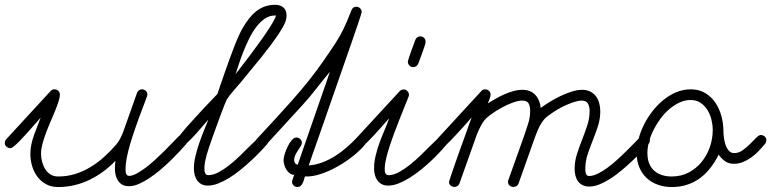

<svg xmlns="http://www.w3.org/2000/svg" viewBox="-67 -753 3142 782"><path d="M511.2 -389.2Q519.5 -389.2 526.4 -383.3Q533.2 -377.4 533.2 -368.7Q533.2 -363.8 531.7 -360.4Q526.4 -344.7 517.6 -322.5Q508.8 -300.3 499.3 -274.2Q489.7 -248 480 -219.5Q470.2 -190.9 462.2 -163.1Q454.1 -135.3 449.2 -109.9Q444.3 -84.5 444.3 -64.5Q444.3 -61 444.6 -56.2Q444.8 -51.3 446.3 -46.9Q447.8 -42.5 450.7 -39.6Q453.6 -36.6 458.5 -36.6Q471.7 -36.6 489.5 -46.1Q507.3 -55.7 526.6 -70.3Q545.9 -85 565.9 -103.3Q585.9 -121.6 603.8 -139.4Q621.6 -157.2 636 -172.4Q650.4 -187.5 659.2 -196.3Q666 -203.1 674.3 -203.1Q682.6 -203.1 689.9 -197.3Q697.3 -191.4 697.3 -182.1Q697.3 -172.9 691.4 -166.5Q680.7 -153.8 664.3 -136.2Q647.9 -118.7 628.2 -99.4Q608.4 -80.1 586.4 -61.5Q564.5 -43 542.2 -28.1Q520 -13.2 498.8 -3.9Q477.5 5.4 459 5.4Q437.5 5.4 425.3 -4.6Q413.1 -14.6 407.2 -30Q401.4 -45.4 401.1 -63.5Q400.9 -81.5 403.3 -98.1Q379.9 -73.7 353.3 -54.2Q326.7 -34.7 297.4 -20.5Q268.1 -6.3 236.1 1.2Q204.1 8.8 169.9 8.8Q141.6 8.8 120.4 -2.9Q99.1 -14.6 85 -33.7Q70.8 -52.7 63.7 -77.1Q56.6 -101.6 56.6 -127.4Q56.6 -146.5 60.8 -165.3Q64.9 -184.1 71.3 -202.4Q77.6 -220.7 85 -238.5Q92.3 -256.3 98.6 -273.9Q94.2 -269 84.7 -258.1Q75.2 -247.1 63 -233.4Q50.8 -219.7 37.4 -204.8Q23.9 -189.9 11.7 -177.5Q-0.5 -165 -10.3 -157.2Q-20 -149.4 -24.4 -149.4Q-32.7 -149.4 -40 -155.3Q-47.4 -161.1 -47.4 -170.4Q-47.4 -179.2 -41.5 -186L138.7 -381.8Q145 -389.2 154.3 -389.2Q164.1 -389.2 170.4 -383.1Q176.8 -377 176.8 -367.2Q176.8 -356 171.1 -338.6Q165.5 -321.3 157 -300.5Q148.4 -279.8 138.4 -256.6Q128.4 -233.4 119.9 -210.4Q111.3 -187.5 105.7 -166.3Q100.1 -145 100.1 -127.4Q100.1 -111.8 104.2 -95.2Q108.4 -78.6 116.7 -64.9Q125 -51.3 138.2 -42.7Q151.4 -34.2 169.9 -34.2Q206.5 -34.2 239.3 -44.4Q272 -54.7 301.5 -72.5Q331.1 -90.3 357.2 -114Q383.3 -137.7 406.2 -164.1Q416 -175.8 423.1 -189.7Q430.2 -203.6 435.5 -217.8L491.2 -375Q493.7 -381.3 499 -385.3Q504.4 -389.2 511.2 -389.2Z M677.2 -161.1Q668.9 -161.1 661.6 -167Q654.3 -172.9 654.3 -182.1Q654.3 -187 665 -201.2Q675.8 -215.3 692.1 -234.1Q708.5 -252.9 728.3 -274.4Q748 -295.9 766.1 -315.2Q784.2 -334.5 798.6 -349.4Q813 -364.3 818.4 -370.1Q823.7 -386.2 831.5 -408.7Q839.4 -431.2 848.1 -456.5Q856.9 -481.9 866.7 -508.8Q876.5 -535.6 886 -560.5Q895.5 -585.4 905 -606.4Q914.6 -627.4 922.9 -641.6Q934.6 -661.1 947.5 -677.7Q960.4 -694.3 976.1 -706.8Q991.7 -719.2 1010.7 -726.3Q1029.8 -733.4 1054.2 -733.4Q1074.7 -733.4 1087.4 -722.4Q1100.1 -711.4 1100.1 -690.4Q1100.1 -672.4 1091.1 -654.3Q1082 -636.2 1072.3 -621.6Q1055.2 -595.2 1035.6 -569.1Q1016.1 -543 995.4 -517.3Q974.6 -491.7 953.6 -466.6Q932.6 -441.4 913.1 -417Q899.4 -400.4 883.5 -382.8Q867.7 -365.2 856.4 -347.2Q854.5 -344.2 848.4 -328.6Q842.3 -313 833.7 -290.3Q825.2 -267.6 815.7 -241.5Q806.2 -215.3 797.6 -191.2Q789.1 -167 782.7 -147.9Q776.4 -128.9 774.4 -121.1Q771 -108.4 768.3 -95.2Q765.6 -82 765.6 -68.4Q765.6 -64 765.9 -58.8Q766.1 -53.7 767.8 -49.3Q769.5 -44.9 772.7 -42.2Q775.9 -39.6 781.7 -39.6Q801.3 -39.6 823.5 -51.5Q845.7 -63.5 868.4 -81.5Q891.1 -99.6 912.8 -120.8Q934.6 -142.1 952.6 -160.2Q970.7 -178.2 984.1 -190.2Q997.6 -202.1 1003.9 -202.1Q1012.7 -202.1 1019.5 -196.3Q1026.4 -190.4 1026.4 -181.2Q1026.4 -177.2 1025.1 -173.3Q1023.9 -169.4 1021.5 -166.5Q1009.8 -152.8 992.7 -135Q975.6 -117.2 955.3 -98.4Q935.1 -79.6 912.6 -61.3Q890.1 -43 867.2 -28.8Q844.2 -14.6 822 -5.9Q799.8 2.9 779.8 2.9Q764.2 2.9 753.4 -2.9Q742.7 -8.8 735.8 -18.6Q729 -28.3 725.8 -41Q722.7 -53.7 722.7 -67.4Q722.7 -89.8 728.8 -116Q734.9 -142.1 743.9 -168.5Q752.9 -194.8 763.2 -220.2Q773.4 -245.6 781.7 -266.1Q777.8 -261.7 769.8 -252.4Q761.7 -243.2 751.7 -231.4Q741.7 -219.7 730.5 -207.3Q719.2 -194.8 709 -184.6Q698.7 -174.3 690.2 -167.7Q681.6 -161.1 677.2 -161.1ZM892.6 -451.2Q897.9 -458.5 912.1 -476.6Q926.3 -494.6 944.1 -518.3Q961.9 -542 981.4 -568.6Q1001 -595.2 1017.3 -619.4Q1033.7 -643.6 1044.7 -662.6Q1055.7 -681.6 1056.6 -689.9H1052.7Q1030.3 -689.9 1011.2 -676.8Q992.2 -663.6 976.3 -642.6Q960.4 -621.6 947.5 -595.2Q934.6 -568.8 924.1 -542.2Q913.6 -515.6 905.8 -491.7Q897.9 -467.8 892.6 -451.2Z M1140.1 -192.9Q1148.4 -192.9 1155.5 -186.8Q1162.6 -180.7 1162.6 -171.9Q1162.6 -165.5 1157.7 -157.7Q1152.8 -149.9 1146.7 -140.6Q1140.6 -131.3 1135.7 -121.3Q1130.9 -111.3 1130.9 -101.1Q1130.9 -94.2 1134.5 -88.9Q1138.2 -83.5 1145.5 -82L1276.9 -460.9Q1249 -427.7 1222.2 -393.1Q1195.3 -358.4 1166 -326.2L1010.3 -156.2Q1007.3 -153.3 1003.2 -151.4Q999 -149.4 995.1 -149.4Q986.8 -149.4 979.5 -155.3Q972.2 -161.1 972.2 -170.4Q972.2 -179.2 978 -186Q1013.7 -224.6 1049.6 -263.4Q1085.4 -302.2 1120.6 -341.8Q1155.8 -381.3 1189 -422.6Q1222.2 -463.9 1252 -507.3Q1266.6 -528.8 1278.1 -545.4Q1289.6 -562 1298.8 -576.4Q1308.1 -590.8 1315.9 -604.5Q1323.7 -618.2 1331.3 -633.5Q1338.9 -648.9 1346.7 -667.5Q1354.5 -686 1364.3 -710.9Q1366.7 -717.8 1371.8 -721.7Q1377 -725.6 1384.3 -725.6Q1393.6 -725.6 1399.9 -719Q1406.2 -712.4 1406.2 -703.1Q1406.2 -701.7 1400.6 -684.8Q1395 -668 1385.5 -639.4Q1376 -610.8 1362.8 -573.5Q1349.6 -536.1 1335 -493.7Q1320.3 -451.2 1304.4 -405.8Q1288.6 -360.4 1273.4 -316.9Q1258.3 -273.4 1244.4 -233.4Q1230.5 -193.4 1219.2 -161.6Q1208 -129.9 1200.4 -108.2Q1192.9 -86.4 1190.4 -79.1Q1219.7 -81.5 1247.1 -92Q1274.4 -102.5 1299.3 -118.4Q1324.2 -134.3 1346.4 -153.8Q1368.7 -173.3 1388.2 -194.3Q1395 -202.1 1404.8 -202.1Q1414.1 -202.1 1420.2 -195.6Q1426.3 -189 1426.3 -180.2Q1426.3 -172.9 1421.4 -166.5Q1403.3 -143.6 1373.8 -119.6Q1344.2 -95.7 1310.1 -76.2Q1275.9 -56.6 1240.5 -44.7Q1205.1 -32.7 1174.8 -34.2Q1172.9 -28.3 1170.9 -20.8Q1168.9 -13.2 1165.5 -6.6Q1162.1 0 1157 4.4Q1151.9 8.8 1144 8.8Q1135.7 8.8 1129.2 2.7Q1122.6 -3.4 1122.6 -12.2Q1122.6 -17.1 1126.2 -26.6Q1129.9 -36.1 1131.3 -41Q1121.1 -41 1113 -47.1Q1105 -53.2 1099.4 -62.3Q1093.8 -71.3 1090.8 -81.8Q1087.9 -92.3 1087.9 -101.1Q1087.9 -109.9 1092.5 -125.2Q1097.2 -140.6 1104.5 -155.8Q1111.8 -170.9 1121.1 -181.9Q1130.4 -192.9 1140.1 -192.9Z M1397.5 -149.4Q1389.2 -149.4 1381.8 -155.3Q1374.5 -161.1 1374.5 -170.4Q1374.5 -179.2 1380.4 -186L1561 -381.8Q1567.9 -388.7 1577.6 -388.7Q1586.4 -388.7 1592.5 -381.8Q1598.6 -375 1598.6 -366.7Q1598.6 -364.3 1598.1 -362.5Q1597.7 -360.8 1596.7 -358.4Q1591.3 -344.2 1582 -321.5Q1572.8 -298.8 1562 -271.7Q1551.3 -244.6 1540.3 -215.3Q1529.3 -186 1520.3 -158.4Q1511.2 -130.9 1505.6 -107.2Q1500 -83.5 1500 -67.9Q1500 -63.5 1500.2 -58.3Q1500.5 -53.2 1502 -49.1Q1503.4 -44.9 1506.8 -42.2Q1510.3 -39.6 1516.1 -39.6Q1535.6 -39.6 1557.9 -51.8Q1580.1 -64 1602.8 -82Q1625.5 -100.1 1647.2 -121.3Q1668.9 -142.6 1687 -160.6Q1705.1 -178.7 1718.3 -190.9Q1731.4 -203.1 1736.8 -203.1Q1746.6 -203.1 1752.9 -196.8Q1759.3 -190.4 1759.3 -180.7Q1759.3 -172.9 1753.9 -166.5Q1742.2 -152.8 1725.6 -134.8Q1709 -116.7 1689 -97.9Q1668.9 -79.1 1646.5 -61Q1624 -43 1601.3 -28.8Q1578.6 -14.6 1556.4 -5.9Q1534.2 2.9 1514.2 2.9Q1499 2.9 1488.3 -2.7Q1477.5 -8.3 1470.5 -17.8Q1463.4 -27.3 1460 -39.8Q1456.5 -52.2 1456.5 -65.9Q1456.5 -92.3 1462.9 -118.7Q1469.2 -145 1478.5 -170.7Q1487.8 -196.3 1498.5 -221.4Q1509.3 -246.6 1518.1 -271Q1513.7 -266.6 1504.2 -255.9Q1494.6 -245.1 1482.7 -231.4Q1470.7 -217.8 1457.3 -203.4Q1443.8 -189 1431.9 -177Q1419.9 -165 1410.6 -157.2Q1401.4 -149.4 1397.5 -149.4ZM1644.5 -605Q1653.8 -605 1660.2 -598.6Q1666.5 -592.3 1666.5 -583Q1666.5 -578.1 1662.6 -565.9Q1658.7 -553.7 1653.6 -539.8Q1648.4 -525.9 1643.6 -512.9Q1638.7 -500 1636.7 -494.1Q1634.3 -487.3 1628.4 -483.4Q1622.6 -479.5 1615.7 -479.5Q1606.9 -479.5 1600.6 -486.1Q1594.2 -492.7 1594.2 -501.5Q1594.2 -504.9 1598.4 -517.3Q1602.5 -529.8 1607.7 -544.4Q1612.8 -559.1 1617.9 -572.3Q1623 -585.4 1624.5 -590.3Q1627 -596.7 1632.3 -600.8Q1637.7 -605 1644.5 -605Z M1730 -149.4Q1721.7 -149.4 1714.4 -155.3Q1707 -161.1 1707 -170.4Q1707 -179.2 1712.9 -186L1893.6 -382.3Q1899.4 -389.2 1908.7 -389.2Q1917.5 -389.2 1924.3 -383.1Q1931.2 -377 1931.2 -367.7Q1931.2 -363.8 1929.9 -359.1Q1928.7 -354.5 1926.8 -349.6Q1924.8 -344.7 1923.1 -340.1Q1921.4 -335.4 1919.9 -332Q1935.1 -341.3 1952.1 -351.1Q1969.2 -360.8 1987.5 -368.9Q2005.9 -377 2024.4 -382.1Q2043 -387.2 2061.5 -387.2Q2078.1 -387.2 2091.3 -381.6Q2104.5 -376 2113.5 -366.2Q2122.6 -356.4 2128.2 -343Q2133.8 -329.6 2135.3 -313.5Q2150.4 -324.7 2171.4 -337.6Q2192.4 -350.6 2215.3 -361.6Q2238.3 -372.6 2261.2 -379.9Q2284.2 -387.2 2303.7 -387.2Q2322.8 -387.2 2336.9 -380.1Q2351.1 -373 2360.1 -361.1Q2369.1 -349.1 2373.5 -333.3Q2377.9 -317.4 2377.9 -299.8Q2377.9 -268.6 2368.4 -239.3Q2358.9 -210 2347.4 -181.4Q2335.9 -152.8 2326.4 -124.3Q2316.9 -95.7 2316.9 -65.9Q2316.9 -62 2317.1 -56.9Q2317.4 -51.8 2318.8 -47.1Q2320.3 -42.5 2323.5 -39.3Q2326.7 -36.1 2332 -36.1Q2347.7 -36.1 2366.7 -45.2Q2385.7 -54.2 2405.5 -68.6Q2425.3 -83 2445.3 -101.1Q2465.3 -119.1 2483.4 -137Q2501.5 -154.8 2516.6 -170.4Q2531.7 -186 2542 -196.3Q2548.8 -203.1 2558.6 -203.1Q2566.9 -203.1 2573.5 -196.8Q2580.1 -190.4 2580.1 -182.1Q2580.1 -172.9 2574.2 -166.5Q2562.5 -153.3 2545.7 -135.3Q2528.8 -117.2 2508.5 -98.1Q2488.3 -79.1 2465.8 -60.1Q2443.4 -41 2420.7 -26.4Q2397.9 -11.7 2375.7 -2.4Q2353.5 6.8 2334 6.8Q2317.9 6.8 2306.4 1.2Q2294.9 -4.4 2287.6 -14.2Q2280.3 -23.9 2276.9 -36.9Q2273.4 -49.8 2273.4 -64.9Q2273.4 -96.2 2283 -125.7Q2292.5 -155.3 2304 -184.3Q2315.4 -213.4 2325 -242.4Q2334.5 -271.5 2334.5 -301.8Q2334.5 -318.8 2327.6 -331.1Q2320.8 -343.3 2301.8 -343.3Q2292 -343.3 2278.6 -339.6Q2265.1 -335.9 2250 -329.8Q2234.9 -323.7 2219.5 -315.7Q2204.1 -307.6 2190.4 -298.8Q2176.8 -290 2165.5 -281.5Q2154.3 -272.9 2147.9 -265.1Q2141.6 -257.3 2136 -248Q2130.4 -238.8 2125.7 -228.5Q2121.1 -218.3 2117.2 -208Q2113.3 -197.8 2109.9 -188.5L2044.9 -5.4Q2042.5 1.5 2036.9 4.9Q2031.2 8.3 2024.4 8.3Q2015.1 8.3 2008.5 2.7Q2002 -2.9 2002 -12.7Q2002 -14.6 2002.4 -16.4Q2002.9 -18.1 2003.4 -19.5L2068.4 -201.7Q2076.7 -226.1 2084.5 -250.7Q2092.3 -275.4 2092.3 -301.8Q2092.3 -320.3 2085.9 -331.8Q2079.6 -343.3 2059.6 -343.3Q2043.9 -343.3 2021.7 -335.2Q1999.5 -327.1 1977.1 -314.9Q1954.6 -302.7 1935.1 -288.8Q1915.5 -274.9 1905.8 -262.7Q1899.4 -254.9 1893.8 -244.9Q1888.2 -234.9 1883.3 -224.4Q1878.4 -213.9 1874.5 -202.9Q1870.6 -191.9 1867.2 -182.6L1804.2 -5.4Q1801.8 1 1796.1 4.6Q1790.5 8.3 1784.2 8.3Q1775.4 8.3 1768.6 2.9Q1761.7 -2.4 1761.7 -11.7Q1761.7 -13.7 1768.1 -32.5Q1774.4 -51.3 1783.7 -78.4Q1793 -105.5 1804.4 -137.2Q1815.9 -168.9 1826.2 -197.5Q1836.4 -226.1 1844 -247.3Q1851.6 -268.6 1854 -274.9Q1849.6 -270 1840.1 -259Q1830.6 -248 1818.1 -234.1Q1805.7 -220.2 1791.7 -205.3Q1777.8 -190.4 1765.6 -178Q1753.4 -165.5 1743.7 -157.5Q1733.9 -149.4 1730 -149.4Z M2746.1 -389.2Q2780.3 -389.2 2805.4 -374Q2830.6 -358.9 2846.9 -334.5Q2863.3 -310.1 2871.3 -279.8Q2879.4 -249.5 2879.4 -219.7Q2879.4 -210 2881.1 -194.6Q2882.8 -179.2 2887.5 -164.8Q2892.1 -150.4 2900.9 -139.9Q2909.7 -129.4 2923.8 -129.4Q2941.4 -129.4 2957.5 -140.9Q2973.6 -152.3 2987.5 -166.3Q3001.5 -180.2 3012.7 -191.7Q3023.9 -203.1 3031.2 -203.1Q3040.5 -203.1 3047.4 -197.5Q3054.2 -191.9 3054.2 -182.1Q3054.2 -172.9 3048.3 -166.5Q3036.6 -152.3 3022.9 -137.9Q3009.3 -123.5 2993.4 -112.1Q2977.5 -100.6 2959.7 -93.3Q2941.9 -85.9 2922.4 -85.9Q2900.9 -85.9 2886.5 -96.2Q2872.1 -106.4 2859.9 -123Q2845.2 -93.3 2826.4 -69.1Q2807.6 -44.9 2784.2 -27.6Q2760.7 -10.3 2731.9 -0.7Q2703.1 8.8 2668.9 8.8Q2637.7 8.8 2611.3 -1Q2585 -10.7 2565.9 -28.8Q2546.9 -46.9 2536.4 -72.8Q2525.9 -98.6 2525.9 -130.4Q2525.9 -157.7 2533.9 -187.7Q2542 -217.8 2556.4 -246.3Q2570.8 -274.9 2591.1 -300.8Q2611.3 -326.7 2635.7 -346.4Q2660.2 -366.2 2688.2 -377.7Q2716.3 -389.2 2746.1 -389.2ZM2835.9 -223.1Q2835.9 -243.2 2830.8 -264.9Q2825.7 -286.6 2814.7 -304.4Q2803.7 -322.3 2786.6 -334Q2769.5 -345.7 2746.1 -345.7Q2723.1 -345.7 2701.2 -335.7Q2679.2 -325.7 2659.4 -308.8Q2639.6 -292 2623.3 -270Q2606.9 -248 2595 -224.1Q2583 -200.2 2576.4 -175.8Q2569.8 -151.4 2569.8 -130.4Q2569.8 -83.5 2596.4 -58.8Q2623 -34.2 2668.9 -34.2Q2707 -34.2 2737.8 -50.3Q2768.6 -66.4 2790.3 -93Q2812 -119.6 2824 -153.6Q2835.9 -187.5 2835.9 -223.1Z"/></svg>

Font: Helvetia Verbundene
Style: Regular
Weight: 400
Designer: Peter Wiegel, original typeface by Carl Albert Fahrenwaldt 1901
Foundry: Peter Wiegel
Version: Version 2.000